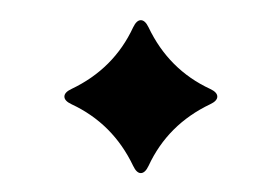

<svg xmlns="http://www.w3.org/2000/svg" viewBox="-20 -166 257 195"><path d="M52.7 -75.7Q95.7 -96.2 115.2 -138.2Q118.7 -145.5 123 -145.5Q127.4 -145.5 130.9 -138.2Q151.4 -95.2 193.4 -75.7Q200.7 -72.3 200.7 -67.9Q200.7 -63.5 193.4 -60.1Q150.4 -39.6 130.9 2.4Q127.4 9.8 123 9.8Q118.7 9.8 115.2 2.4Q94.7 -40.5 52.7 -60.1Q45.4 -63.5 45.4 -67.9Q45.4 -72.3 52.7 -75.7Z"/></svg>

Font: UnifrakturMaguntia19
Style: Book
Weight: 400
Designer: j. 'mach' wust, Gerrit Ansmann, Georg Duffner, based on a font by Peter Wiegel, original typeface by Carl Albert Fahrenw
Version: Version 2017-03-19